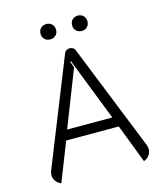

<svg xmlns="http://www.w3.org/2000/svg" viewBox="-127 -970 923 1075"><g transform="rotate(-15 334.0 -432.5)"><path d="M52 -49Q52 -61 57 -74L303 -689Q307 -699 315 -704Q323 -709 334 -709Q345 -709 353.5 -703.5Q362 -698 365 -689L611 -75Q616 -62 616 -50Q616 -30 604.5 -14Q593 2 573 9L487 -215H182L94 9Q75 2 63.5 -14Q52 -30 52 -49ZM465 -273 323 -637 318 -634 331 -600 203 -273ZM198 -829Q198 -849 210.5 -861.5Q223 -874 244 -874Q263 -874 275.5 -861.5Q288 -849 288 -829Q288 -810 275.5 -797.5Q263 -785 244 -785Q223 -785 210.5 -797.5Q198 -810 198 -829ZM381 -829Q381 -849 393.5 -861.5Q406 -874 426 -874Q445 -874 457.5 -861.5Q470 -849 470 -829Q470 -810 457.5 -797.5Q445 -785 426 -785Q406 -785 393.5 -797.5Q381 -810 381 -829Z"/></g></svg>

Font: K2D ExtraLight
Style: Regular
Weight: 275
Designer: Katatrad Aksorn Co.,Ltd.
Foundry: Cadson Demak Co.,Ltd.
Version: Version 1.000; ttfautohint (v1.6)